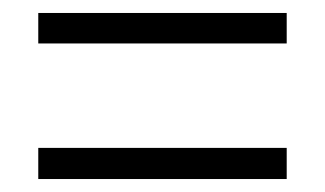

<svg xmlns="http://www.w3.org/2000/svg" viewBox="-20 -566 501 296"><path d="M39 -499H422V-546H39ZM39 -290H422V-338H39Z"/></svg>

Font: Noto Sans Malayalam UI Condensed Light
Style: Regular
Weight: 300
Width: 3
Designer: Jelle Bosma - Monotype Design Team
Foundry: Monotype Imaging Inc.
Version: Version 2.104